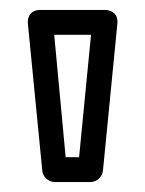

<svg xmlns="http://www.w3.org/2000/svg" viewBox="-20 -733 292 386"><path d="M139 -417H112L89 -663H163ZM162 -367C174 -367 186 -377 187 -390L216 -686C218 -707 202 -713 191 -713H61C40 -713 35 -697 36 -686L65 -390C66 -378 77 -367 90 -367Z"/></svg>

Font: Falling Sky
Style: ExtOu
Weight: 400
Designer: Paul D. Hunt
Foundry: Adobe Systems Incorporated
Version: Version 1.02